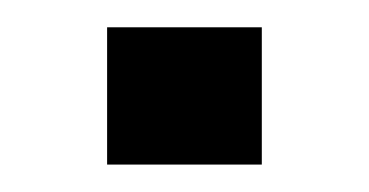

<svg xmlns="http://www.w3.org/2000/svg" viewBox="-20 -120 269 140"><path d="M170.9 0H58.1V-100.1H170.9Z"/></svg>

Font: LT Superior Med
Style: Regular
Weight: 500
Designer: Daniel Lyons
Foundry: LyonsType
Version: Version 1.000